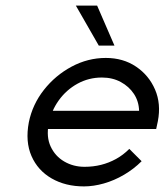

<svg xmlns="http://www.w3.org/2000/svg" viewBox="-20 -659 588 686"><path d="M280 7Q214 7 164.5 -21.5Q115 -50 92.5 -101.5Q70 -153 83 -222Q96 -286 137 -338Q178 -390 236 -421Q294 -452 358 -452Q420 -452 466 -421Q512 -390 534 -339Q556 -288 544 -226L538 -198H120L135 -263H477Q476 -297 458.5 -323.5Q441 -350 411.5 -366Q382 -382 344 -382Q297 -382 257 -360Q217 -338 190 -300.5Q163 -263 154 -216Q145 -170 161 -135.5Q177 -101 209.5 -82Q242 -63 282 -63Q313 -63 341 -70Q369 -77 394.5 -91Q420 -105 442 -127L486 -83Q458 -55 423 -34.5Q388 -14 351 -3.5Q314 7 280 7ZM333 -496 251 -639H327L389 -496Z"/></svg>

Font: Teachers
Style: Italic
Weight: 400
Italic angle: -11°
Designer: Alfredo Marco Pradil, Chank Diesel
Version: Version 1.001